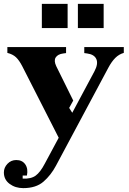

<svg xmlns="http://www.w3.org/2000/svg" viewBox="-33 -736 664 991"><path d="M198 109 270 -25 82 -394Q66 -425 49.5 -440.5Q33 -456 5 -463V-493H308V-462L293 -460Q265 -456 254.5 -439.5Q244 -423 257 -395L345 -217L324 -179L340 -154L454 -367Q475 -406 464.5 -430.5Q454 -455 417 -460L402 -462V-493H606V-463Q581 -456 562 -437Q543 -418 526 -386L256 119Q230 168 191.5 201.5Q153 235 87 235Q46 235 16.5 213Q-13 191 -13 154Q-13 129 5.5 109.5Q24 90 51 90Q82 90 97.5 112.5Q113 135 106 170H84V186Q127 188 151 170.5Q175 153 198 109ZM183 -591V-716H316V-591ZM369 -591V-716H502V-591Z"/></svg>

Font: Redaction
Style: Bold
Weight: 700
Designer: Jeremy Mickel / Forest Young
Foundry: MCKL
Version: Version 2.001; Redaction Bold